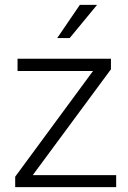

<svg xmlns="http://www.w3.org/2000/svg" viewBox="-20 -770 526 790"><path d="M114.7 -49.3H458V0H42.5V-43L362.8 -478H52.2V-528.3H436.5V-484.9ZM308.6 -750H379.4L266.6 -613.3H215.3Z"/></svg>

Font: SteelSelectRoboto
Style: Regular
Weight: 300
Designer: Google
Version: Version 2.137; 2017